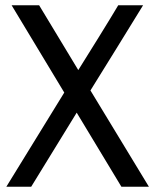

<svg xmlns="http://www.w3.org/2000/svg" viewBox="-20 -706 587 726"><path d="M322 -364 543 0H439L270 -280L98 0H4L223 -356L24 -686H128L276 -441Q300 -479 352 -563Q404 -647 427 -686H521Q490 -635 421.5 -524.5Q353 -414 322 -364Z"/></svg>

Font: Archivo Narrow
Style: Regular
Weight: 400
Designer: Hector Gatti
Foundry: Omnibus-Type
Version: Version 1.003